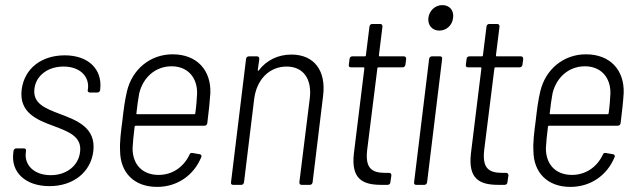

<svg xmlns="http://www.w3.org/2000/svg" viewBox="-20 -725 2499 753"><path d="M174 5C268 5 336 -50 346 -132C357 -225 281 -253 215 -278C157 -300 108 -319 115 -377C121 -428 167 -464 229 -464C294 -464 331 -425 325 -376L324 -372C323 -366 327 -362 333 -362H362C367 -362 372 -366 373 -372V-375C382 -452 328 -508 234 -508C143 -508 76 -457 65 -374C54 -284 124 -255 190 -231C248 -209 302 -190 294 -129C288 -76 242 -38 179 -38C113 -38 76 -78 81 -125L82 -133C83 -139 80 -143 74 -143H44C38 -143 34 -139 33 -133L32 -124C23 -51 78 5 174 5Z M602 -39C537 -39 499 -82 500 -145C501 -167 504 -196 508 -228C508 -231 511 -232 512 -232H782C788 -232 792 -236 793 -242C799 -290 803 -327 805 -360C808 -449 753 -512 657 -512C568 -512 498 -452 478 -367C470 -334 465 -297 460 -252C454 -207 449 -168 451 -132C452 -49 505 8 596 8C676 8 740 -38 769 -108C772 -114 769 -119 764 -120L735 -125C729 -126 725 -124 723 -118C701 -71 657 -39 602 -39ZM653 -465C716 -465 754 -421 753 -359C752 -337 750 -309 746 -281C746 -278 744 -277 742 -277H518C516 -277 514 -278 515 -281C518 -310 522 -337 526 -359C541 -421 589 -465 653 -465Z M1123 -511C1072 -511 1026 -490 995 -449C993 -446 991 -447 991 -451L997 -494C997 -500 994 -504 988 -504H956C950 -504 946 -500 945 -494L886 -10C885 -4 888 0 894 0H926C932 0 936 -4 937 -10L977 -338C987 -414 1037 -464 1104 -464C1169 -464 1204 -416 1195 -340L1154 -10C1154 -4 1157 0 1163 0H1195C1201 0 1205 -4 1206 -10L1247 -348C1260 -448 1212 -511 1123 -511Z M1570 -471 1573 -494C1573 -500 1570 -504 1564 -504H1469C1467 -504 1466 -506 1466 -508L1480 -621C1480 -627 1477 -631 1471 -631H1440C1434 -631 1430 -627 1429 -621L1415 -508C1415 -506 1413 -504 1411 -504H1362C1356 -504 1351 -500 1351 -494L1348 -471C1347 -465 1350 -461 1356 -461H1406C1408 -461 1409 -459 1409 -457L1368 -124C1356 -22 1403 0 1476 0H1500C1506 0 1511 -4 1511 -10L1515 -37C1515 -43 1512 -47 1506 -47H1491C1436 -47 1412 -67 1420 -137L1460 -457C1460 -459 1462 -461 1464 -461H1559C1565 -461 1569 -465 1570 -471Z M1703 -605C1731 -605 1754 -626 1757 -655C1761 -684 1743 -705 1715 -705C1687 -705 1664 -684 1660 -655C1657 -626 1675 -605 1703 -605ZM1612 0H1644C1650 0 1654 -4 1655 -10L1714 -494C1715 -500 1712 -504 1706 -504H1674C1668 -504 1664 -500 1663 -494L1604 -10C1603 -4 1606 0 1612 0Z M2029 -471 2032 -494C2032 -500 2029 -504 2023 -504H1928C1926 -504 1925 -506 1925 -508L1939 -621C1939 -627 1936 -631 1930 -631H1899C1893 -631 1889 -627 1888 -621L1874 -508C1874 -506 1872 -504 1870 -504H1821C1815 -504 1810 -500 1810 -494L1807 -471C1806 -465 1809 -461 1815 -461H1865C1867 -461 1868 -459 1868 -457L1827 -124C1815 -22 1862 0 1935 0H1959C1965 0 1970 -4 1970 -10L1974 -37C1974 -43 1971 -47 1965 -47H1950C1895 -47 1871 -67 1879 -137L1919 -457C1919 -459 1921 -461 1923 -461H2018C2024 -461 2028 -465 2029 -471Z M2223 -39C2158 -39 2120 -82 2121 -145C2122 -167 2125 -196 2129 -228C2129 -231 2132 -232 2133 -232H2403C2409 -232 2413 -236 2414 -242C2420 -290 2424 -327 2426 -360C2429 -449 2374 -512 2278 -512C2189 -512 2119 -452 2099 -367C2091 -334 2086 -297 2081 -252C2075 -207 2070 -168 2072 -132C2073 -49 2126 8 2217 8C2297 8 2361 -38 2390 -108C2393 -114 2390 -119 2385 -120L2356 -125C2350 -126 2346 -124 2344 -118C2322 -71 2278 -39 2223 -39ZM2274 -465C2337 -465 2375 -421 2374 -359C2373 -337 2371 -309 2367 -281C2367 -278 2365 -277 2363 -277H2139C2137 -277 2135 -278 2136 -281C2139 -310 2143 -337 2147 -359C2162 -421 2210 -465 2274 -465Z"/></svg>

Font: Barlow Semi Condensed Light
Style: Italic
Weight: 300
Width: 4
Italic angle: -7°
Designer: Jeremy Tribby
Foundry: Tribby Type
Version: Version 1.422;hotconv 1.0.109;makeotfexe 2.5.65596